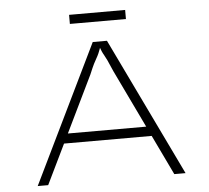

<svg xmlns="http://www.w3.org/2000/svg" viewBox="-57 -908 1053 969"><g transform="rotate(-5 469.5 -423.5)"><path d="M95 0 435 -700H507L844 0H787L526 -544Q509 -584 500.5 -602Q492 -620 486.5 -629Q481 -638 476 -649.5Q471 -661 462 -688H476Q465 -655 458.5 -640.5Q452 -626 446 -616Q440 -606 432 -590Q424 -574 409 -538L148 0ZM229 -202 251 -251H692L703 -202ZM328 -801V-847H612V-801Z"/></g></svg>

Font: Lexend Zetta ExtraLight
Style: Regular
Weight: 250
Version: Version 1.007